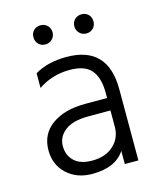

<svg xmlns="http://www.w3.org/2000/svg" viewBox="-104 -753 695 834"><g transform="rotate(-15 243.0 -336.0)"><path d="M223 -51Q283 -51 319 -84Q355 -117 355 -168V-241H256Q185 -241 150 -213.5Q115 -186 115 -145Q115 -103 142.5 -77Q170 -51 223 -51ZM355 -59Q313 5 209 5Q139 5 94.5 -36.5Q50 -78 50 -143Q50 -216 106.5 -256.5Q163 -297 256 -297H355V-320Q355 -388 326 -422.5Q297 -457 229 -457Q150 -457 87 -414V-480Q145 -515 230 -515Q416 -515 416 -320V0H355ZM384 -634Q384 -616 372 -603.5Q360 -591 341 -591Q323 -591 310.5 -603.5Q298 -616 298 -634Q298 -653 310.5 -665Q323 -677 341 -677Q360 -677 372 -665Q384 -653 384 -634ZM200 -634Q200 -616 187.5 -603.5Q175 -591 157 -591Q138 -591 126 -603.5Q114 -616 114 -634Q114 -653 126 -665Q138 -677 157 -677Q175 -677 187.5 -665Q200 -653 200 -634Z"/></g></svg>

Font: Hind Vadodara Light
Style: Regular
Weight: 300
Designer: Hitesh Malaviya
Foundry: Indian Type Foundry
Version: Version 1.000;PS 1.0;hotconv 1.0.86;makeotf.lib2.5.63406; tt